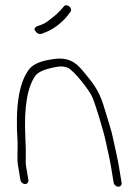

<svg xmlns="http://www.w3.org/2000/svg" viewBox="-20 -697 530 725"><path d="M120 -598C110.7 -592.9 108.1 -587.3 112.2 -581.2C119.6 -570 128.6 -566.3 139.1 -570L153.7 -576C187.9 -588.1 222.4 -621.6 233.5 -636L245.8 -652C256.7 -666.7 231.4 -686.7 220.5 -672L207.4 -657C197.9 -647 188.6 -638.7 179.8 -632C163.2 -619.6 155.5 -610.6 134.8 -603ZM87.2 -17 78 -72C76.9 -78.7 76.7 -89 77.3 -103C78 -117 77.4 -143 75.6 -181.1C70.3 -293.8 83.4 -371.4 115.9 -414C128.2 -427.5 155 -437.8 196.3 -444.8C211.3 -447.4 224.7 -446 236.6 -440.8C260.4 -429.3 315.8 -358.1 327.6 -332.4C340.1 -305.3 372 -198.9 379 -164.2C385.6 -131.5 393.7 -100.4 398.7 -70.5L409.2 -7C410.6 0.9 418.8 8 426.7 8C434.7 8 440.6 0.9 439.2 -7L428.6 -71C423.6 -100.9 415.4 -133.2 408.8 -165.5C399.7 -210.6 391.1 -230.7 377.9 -276.5C356.6 -349.7 342.6 -370.2 289.8 -433C265.7 -461.6 235.4 -483.8 176.8 -473C135.1 -467.5 104.8 -454.9 89.6 -435C51.5 -385 37.1 -293.3 46.4 -160C47.6 -127.8 43.3 -100.6 48 -72L57.2 -17C58.5 -9.1 66.7 -2 74.7 -2C82.6 -2 88.5 -9.1 87.2 -17Z"/></svg>

Font: MewTooHand
Style: WideLta
Weight: 400
Designer: Mew Too, Robert Jablonski
Version: Version 0.77